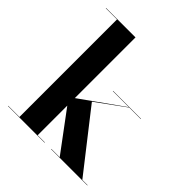

<svg xmlns="http://www.w3.org/2000/svg" viewBox="-200 -894 1038 1038"><g transform="rotate(45 319.0 -375.0)"><path d="M21 -2V0H301V-2H246V-228.5L414.5 -2H350.5V0H627.5V-2H587.5L325 -337.5L490.5 -458H578V-460H365V-458H487.5L246 -286V-750H21V-748H106.5V-2Z"/></g></svg>

Font: Bodoni* 96pt
Style: Bold
Weight: 700
Version: Version 2.3